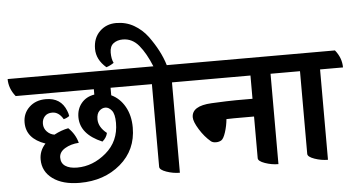

<svg xmlns="http://www.w3.org/2000/svg" viewBox="-107 -1008 2112 1143"><g transform="rotate(-5 948.5 -436.5)"><path d="M557 -520V-475Q608 -451 638 -398Q668 -345 668 -273Q668 -139 570 -55.5Q472 28 326 28Q224 28 164.5 -15.5Q105 -59 105 -131Q105 -183 142 -223Q29 -262 29 -358Q29 -413 67.5 -449.5Q106 -486 167 -486Q257 -486 288 -406Q295 -390 297 -374Q283 -363 263 -358Q237 -403 198 -403Q169 -403 153 -385.5Q137 -368 137 -341Q137 -314 155.5 -294.5Q174 -275 200 -271Q243 -294 285 -302Q326 -263 340 -210Q292 -207 257 -186Q222 -165 222 -131.5Q222 -98 247.5 -81Q273 -64 318 -64Q412 -64 491.5 -131.5Q571 -199 571 -309Q571 -362 553.5 -383.5Q536 -405 515.5 -405Q495 -405 479 -389Q463 -373 463 -340Q463 -293 512 -254Q506 -226 481 -205Q351 -260 351 -362Q351 -411 379.5 -445.5Q408 -480 457 -488V-520H-10Q-49 -568 -49 -625H707Q746 -577 746 -520Z M1060 -520H924V20Q884 20 844 6Q804 -8 804 -26V-520H706Q667 -568 667 -625H822Q790 -704 750.5 -752Q711 -800 654 -800Q621 -800 598.5 -783Q576 -766 576 -728Q576 -690 588 -666Q564 -650 543 -644Q485 -694 485 -758.5Q485 -823 524.5 -862Q564 -901 623 -901Q682 -901 729.5 -873.5Q777 -846 810 -802Q876 -712 902 -625H1021Q1060 -577 1060 -520Z M1274 -275 1228 -274Q1224 -233 1212 -196Q1200 -159 1186.5 -150.5Q1173 -142 1154 -142Q1135 -142 1124 -151Q1087 -182 1058 -229Q1029 -276 1029 -302Q1029 -370 1148 -376Q1251 -381 1295 -381H1393V-520H1002Q963 -568 963 -625H1612Q1651 -577 1651 -520H1513V20Q1473 20 1433 6Q1393 -8 1393 -26V-275Z M1946 -520H1809V20Q1769 20 1729 6Q1689 -8 1689 -26V-520H1591Q1552 -568 1552 -625H1907Q1946 -577 1946 -520Z"/></g></svg>

Font: Karma
Style: Bold
Weight: 700
Designer: Joana Correia
Foundry: Indian Type Foundry
Version: Version 1.202;PS 1.0;hotconv 1.0.78;makeotf.lib2.5.61930; tt